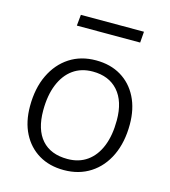

<svg xmlns="http://www.w3.org/2000/svg" viewBox="-106 -780 774 873"><g transform="rotate(15 281.0 -344.0)"><path d="M274 7Q206 7 156 -23Q106 -53 78.5 -107Q51 -161 51 -234Q51 -319 81 -381.5Q111 -444 164 -478.5Q217 -513 288 -513Q356 -513 406 -483Q456 -453 483.5 -398.5Q511 -344 511 -271Q511 -187 481.5 -124.5Q452 -62 398.5 -27.5Q345 7 274 7ZM277 -46Q331 -46 369.5 -73.5Q408 -101 428.5 -152Q449 -203 449 -274Q449 -363 406 -411.5Q363 -460 287 -460Q233 -460 194.5 -432.5Q156 -405 135 -353.5Q114 -302 114 -231Q114 -141 156 -93.5Q198 -46 277 -46ZM162 -643 167 -695H464L460 -643Z"/></g></svg>

Font: Muli Light
Style: Italic
Weight: 300
Italic angle: -4.541°
Designer: Vernon Adams
Foundry: Vernon Adams
Version: Version 2.100; ttfautohint (v1.8.1.43-b0c9)